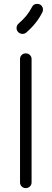

<svg xmlns="http://www.w3.org/2000/svg" viewBox="-20 -946 270 997"><path d="M117.2 -777.8 116.2 -776.9Q107.9 -770 97.2 -770Q82.5 -770 73.2 -780.8Q65.9 -789.6 65.9 -799.8Q65.9 -814.5 77.1 -824.2Q121.6 -861.8 146 -909.2Q153.3 -925.8 172.9 -925.8Q186.5 -925.8 194.8 -917.2Q203.1 -908.7 203.1 -896Q203.1 -888.7 200.2 -882.8Q171.9 -825.2 117.2 -777.8ZM84 1V-639.2Q84 -651.9 92.5 -660.4Q101.1 -668.9 113.8 -668.9Q126.5 -668.9 135.3 -660.4Q144 -651.9 144 -639.2V1Q144 13.7 135.3 22.2Q126.5 30.8 113.8 30.8Q101.1 30.8 92.5 22.2Q84 13.7 84 1Z"/></svg>

Font: Beon
Style: Regular
Weight: 400
Designer: BSozoo
Foundry: BSozoo
Version: Version 1.001;PS 001.001;hotconv 1.0.70;makeotf.lib2.5.58329